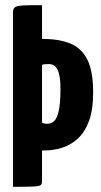

<svg xmlns="http://www.w3.org/2000/svg" viewBox="-20 -720 389 740"><path d="M30 0V-673Q30 -691 44.5 -695.5Q59 -700 106 -700H142V-570H144Q207 -570 250.5 -552.5Q294 -535 316.5 -490.5Q339 -446 339 -364Q339 -296 322.5 -252.5Q306 -209 278.5 -184.5Q251 -160 217.5 -150Q184 -140 149 -140H142V-20Q142 -10 136 -6Q130 -2 106.5 -1Q83 0 30 0ZM162 -243Q178 -243 189 -253.5Q200 -264 206.5 -293Q213 -322 213 -378Q213 -410 208.5 -431Q204 -452 194.5 -462.5Q185 -473 169 -473Q157 -473 152 -472.5Q147 -472 142 -470V-247Q142 -247 147 -245Q152 -243 162 -243Z"/></svg>

Font: Yanone Kaffeesatz
Style: Bold
Weight: 700
Designer: Yanone (Cyrillic: Daniel Pouzeot, Huerta Tipografica, and Cyreal)
Foundry: Yanone
Version: Version 2.003